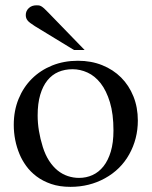

<svg xmlns="http://www.w3.org/2000/svg" viewBox="-20 -707 586 742"><path d="M33.2 -224.6Q33.2 -279.3 51.8 -324.7Q70.3 -370.1 103.3 -402.8Q136.2 -435.5 181.6 -453.9Q227.1 -472.2 281.2 -472.2Q332.5 -472.2 375 -455.1Q417.5 -438 448 -407.5Q478.5 -377 495.6 -334.5Q512.7 -292 512.7 -241.2Q512.7 -170.4 479.5 -110.8Q446.8 -51.8 385.7 -18.1Q325.7 15.1 252.4 15.1Q210 15.1 177.5 3.9Q145 -7.3 121.1 -25.4Q97.2 -43.5 81.1 -65.9Q64.9 -88.4 55.7 -110.8Q33.2 -164.6 33.2 -224.6ZM125.5 -260.7Q125.5 -202.6 145.5 -138.7Q155.3 -107.9 169.9 -85.4Q184.6 -63 202.6 -48.3Q220.7 -33.7 241.9 -26.6Q263.2 -19.5 285.6 -19.5Q313.5 -19.5 337.6 -30.5Q361.8 -41.5 379.9 -64.2Q397.9 -86.9 408.2 -121.3Q418.5 -155.8 418.5 -202.6Q418.5 -266.6 404.8 -311.8Q391.1 -356.9 368.9 -385.3Q346.7 -413.6 318.4 -426.5Q290 -439.5 260.3 -439.5Q230.5 -439.5 205.8 -429Q181.2 -418.5 163.3 -396.5Q145.5 -374.5 135.5 -340.8Q125.5 -307.1 125.5 -260.7ZM307.1 -513.7H266.1L114.7 -606Q104 -612.8 96.9 -618.2Q89.8 -623.5 86.2 -628.4Q82.5 -633.3 81.1 -638.2Q79.6 -643.1 79.6 -648.9Q79.6 -664.6 91.1 -675.5Q102.5 -686.5 121.1 -686.5Q126.5 -686.5 130.4 -686Q134.3 -685.5 139.2 -682.9Q144 -680.2 150.4 -674.6Q156.7 -668.9 167 -658.2Z"/></svg>

Font: XB Kayhan
Style: Regular
Weight: 400
Designer: Behnam
Foundry: Irmug
Version: Version 7.300 2009